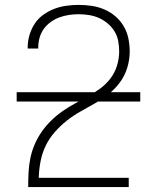

<svg xmlns="http://www.w3.org/2000/svg" viewBox="-20 -763 640 783"><path d="M95 0V-1Q95 -31 96.5 -60.5Q98 -90 104 -119Q110 -148 122 -175.5Q134 -203 151 -227Q168 -251 189.5 -272Q211 -293 235.5 -310Q260 -327 286 -341Q312 -355 338 -369.5Q364 -384 388 -401.5Q412 -419 430 -442.5Q448 -466 457 -495Q466 -524 466 -553Q466 -575 462 -596Q458 -617 447 -635Q436 -653 419.5 -667Q403 -681 384 -689.5Q365 -698 343.5 -701.5Q322 -705 301 -705Q281 -705 261 -702Q241 -699 222 -692Q203 -685 186.5 -673Q170 -661 158.5 -645Q147 -629 141.5 -609.5Q136 -590 136 -570V-565H93V-571Q93 -596 100.5 -621Q108 -646 122 -667Q136 -688 157 -703Q178 -718 201.5 -727Q225 -736 250.5 -739.5Q276 -743 301 -743Q328 -743 354.5 -739Q381 -735 405.5 -724.5Q430 -714 450.5 -696.5Q471 -679 484.5 -656Q498 -633 503.5 -606.5Q509 -580 509 -553Q509 -520 499 -487Q489 -454 469 -427Q449 -400 422.5 -379Q396 -358 367 -341.5Q338 -325 308.5 -308.5Q279 -292 252.5 -271Q226 -250 203.5 -224.5Q181 -199 166.5 -169Q152 -139 145.5 -105.5Q139 -72 138 -38H505V0ZM48 -349V-387H552V-349Z"/></svg>

Font: Iosevka Aile Extralight
Style: Regular
Weight: 200
Designer: Belleve Invis
Foundry: Belleve Invis
Version: Version 31.1.0; ttfautohint (v1.8.4)